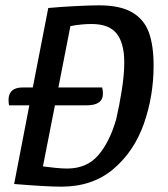

<svg xmlns="http://www.w3.org/2000/svg" viewBox="-20 -690 630 720"><path d="M556 -444Q556 -330 519.5 -226Q483 -122 405 -56Q327 10 210 10Q155 10 33 0L90 -295H14Q12 -302 12 -318Q14 -362 65 -362H103L161 -660Q203 -664 260.5 -667Q318 -670 351 -670Q430 -670 475 -644Q520 -618 538 -569Q556 -520 556 -444ZM446 -456Q446 -528 417.5 -564Q389 -600 323 -600Q284 -600 244 -592L199 -362H363Q366 -352 366 -339Q366 -295 305 -295H186L141 -66Q163 -63 188 -60.5Q213 -58 232 -58Q306 -58 349 -108.5Q392 -159 416 -244Q427 -291 436.5 -350.5Q446 -410 446 -456Z"/></svg>

Font: Sansita Light Italic
Style: Regular
Weight: 300
Italic angle: -11°
Designer: Pablo Cosgaya
Foundry: Omnibus-Type
Version: Version 1.006